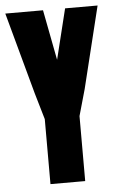

<svg xmlns="http://www.w3.org/2000/svg" viewBox="-53 -736 475 771"><g transform="rotate(-5 184.0 -350.0)"><path d="M239 -699H370L289 -369L259 -263V-1H119V-263L88 -369L-2 -699H150L189 -496Z"/></g></svg>

Font: Bayformers-TFTCGName
Style: Regular
Weight: 400
Designer: billmoo
Foundry: Bayformers
Version: Version 1.021;Fontself Maker 3.5.4